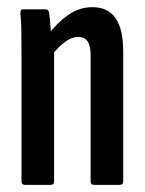

<svg xmlns="http://www.w3.org/2000/svg" viewBox="-20 -516 404 536"><path d="M242 0Q233 0 233 -10V-360Q233 -388 224.5 -400.5Q216 -413 198 -413Q181 -413 163 -400Q145 -387 125 -363L114 -419Q141 -454 171.5 -475Q202 -496 238 -496Q281 -496 302.5 -465.5Q324 -435 324 -371V-10Q324 0 315 0ZM49 0Q40 0 40 -10V-367Q40 -406 39.5 -433.5Q39 -461 37 -478Q36 -490 44 -490H107Q116 -490 117 -480Q120 -462 121.5 -434.5Q123 -407 123 -391L131 -376V-10Q131 0 122 0Z"/></svg>

Font: Sofia Sans Extra Condensed SemiBold
Style: Regular
Weight: 600
Designer: Botio Nikoltchev, Ani Petrova
Foundry: lettersoup
Version: Version 4.101